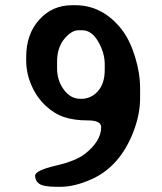

<svg xmlns="http://www.w3.org/2000/svg" viewBox="-20 -722 620 734"><path d="M198.2 -485.8V-460.4Q198.2 -414.6 223.9 -379.4Q249.5 -344.2 287.6 -344.2H291Q328.1 -344.2 354.2 -373.3Q380.4 -402.3 380.4 -455.1V-475.6Q380.4 -520.5 355.2 -563.5Q330.1 -606.4 293.9 -606.4H280.8Q252.9 -606.4 225.6 -573Q198.2 -539.6 198.2 -485.8ZM515.6 -384.3V-346.7Q515.6 -285.2 490.2 -218.8Q439 -85.9 330.6 -37.1Q265.6 -7.8 210.4 -7.8H199.2Q147 -7.8 130.6 -19Q114.3 -30.3 114.3 -50.3Q114.3 -70.3 191.9 -88.4Q269.5 -106.4 304.2 -133.3Q366.7 -182.1 366.7 -236.3Q366.7 -261.7 314.9 -261.7Q263.2 -261.7 225.1 -274.4Q187 -287.1 153.6 -318.6Q120.1 -350.1 100.1 -396.2Q80.1 -442.4 80.1 -491.7V-503.9Q80.1 -591.3 129.9 -646.5Q179.7 -702.1 255.9 -702.1H267.6Q373.5 -702.1 446.8 -607.4Q477.1 -567.4 496.3 -504.9Q515.6 -442.4 515.6 -384.3Z"/></svg>

Font: Averia Sans
Style: Bold
Weight: 700
Version: Version 1.0